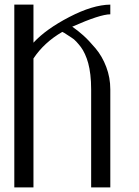

<svg xmlns="http://www.w3.org/2000/svg" viewBox="-20 -812 602 832"><path d="M458 -792V-750Q414.1 -750 293 -696.3Q317.4 -679.7 340.8 -658.7Q364.3 -637.7 393.6 -603Q422.9 -568.4 440.4 -522Q458 -475.6 458 -424.8V0H375V-424.8Q375 -459 371.6 -487.8Q368.2 -516.6 362.3 -538.1Q356.4 -559.6 348.1 -577.6Q339.8 -595.7 330.6 -607.9Q321.3 -620.1 311 -631.3Q300.8 -642.6 290 -648.9Q279.3 -655.3 269 -662.6Q258.8 -669.9 250 -673.8Q170.9 -627.9 125 -558.6V0H42V-792H125V-627Q178.7 -685.5 280.3 -738.3Q381.8 -791 458 -792Z"/></svg>

Font: wanta
Style: Medium
Weight: 500
Version: Version 0.91